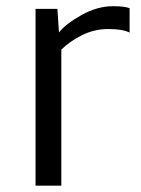

<svg xmlns="http://www.w3.org/2000/svg" viewBox="-20 -584 445 604"><path d="M91.8 0V-556.2H160.6L165.5 -481.9Q186.5 -508.8 236.3 -536.6Q286.1 -564.5 335.4 -564.5Q372.6 -564.5 387.7 -558.1V-481.4Q366.2 -492.7 320.8 -492.7Q276.4 -492.7 237.1 -472.9Q197.8 -453.1 172.9 -427.7V0Z"/></svg>

Font: HaufeMerriweatherSansLt
Style: Regular
Weight: 300
Designer: Eben Sorkin
Foundry: Eben Sorkin
Version: Version 1.56